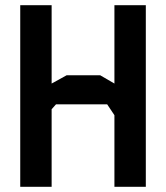

<svg xmlns="http://www.w3.org/2000/svg" viewBox="-20 -720 640 740"><path d="M58 -700H179V-398L237 -430H366L421 -398V-700H542V0H421V-276L393 -318H196L179 -299V0H58Z"/></svg>

Font: Kode Mono
Style: Bold
Weight: 700
Monospace: yes
Designer: Isa Ozler
Foundry: Kadena LLC
Version: Version 1.206;gftools[0.9.28]